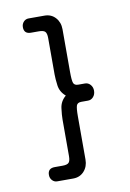

<svg xmlns="http://www.w3.org/2000/svg" viewBox="-70 -500 439 650"><g transform="rotate(-10 150.0 -175.0)"><path d="M129 105H74Q64 105 57 97.5Q50 90 50 79Q50 56 74 56H101Q117 56 122.5 50Q128 44 128 28V-98Q128 -113 131 -136.5Q134 -160 153 -176Q134 -192 131 -215Q128 -238 128 -253V-378Q128 -394 122.5 -400Q117 -406 101 -406H74Q50 -406 50 -429Q50 -440 57 -447.5Q64 -455 74 -455H129Q152 -455 166.5 -439Q181 -423 181 -399V-252Q181 -223 184.5 -214Q188 -205 201 -205H224Q235 -205 242.5 -196.5Q250 -188 250 -176Q250 -163 242.5 -154.5Q235 -146 224 -146H201Q188 -146 184.5 -137Q181 -128 181 -99V49Q181 73 166.5 89Q152 105 129 105Z"/></g></svg>

Font: Dongle
Style: Regular
Weight: 400
Designer: Yanghee Ryu
Foundry: Yanghee Ryu
Version: Version 2.000